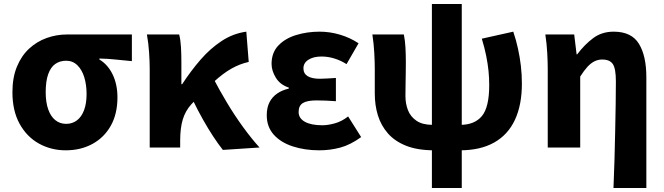

<svg xmlns="http://www.w3.org/2000/svg" viewBox="-20 -736 3315 958"><path d="M308 14Q235 14 174.5 -19.5Q114 -53 78 -118Q42 -183 42 -276Q42 -349 64.5 -403.5Q87 -458 125.5 -493.5Q164 -529 213 -546.5Q262 -564 315 -564H638V-431Q592 -435 556 -439Q520 -443 476 -444V-439Q518 -414 542 -364.5Q566 -315 566 -250Q566 -168 533 -109Q500 -50 441.5 -18Q383 14 308 14ZM310 -118Q341 -118 364 -135.5Q387 -153 399.5 -186.5Q412 -220 412 -267Q412 -313 400.5 -350.5Q389 -388 366 -410.5Q343 -433 310 -433Q279 -433 256 -417Q233 -401 220.5 -366Q208 -331 208 -276Q208 -226 220.5 -190.5Q233 -155 256 -136.5Q279 -118 310 -118Z M727 0V-392Q727 -426 724 -473Q721 -520 713 -564H874Q881 -537 883 -501Q885 -465 885 -425V-316H889Q932 -382 980.5 -438Q1029 -494 1086 -531.5Q1143 -569 1209 -578L1221 -427Q1176 -417 1134.5 -393.5Q1093 -370 1046 -327Q999 -284 935 -216Q905 -183 892 -140Q879 -97 879 -34V0ZM1092 12Q1069 -17 1044 -55Q1019 -93 993 -139Q967 -185 941 -239L1045 -344Q1074 -288 1112 -224.5Q1150 -161 1192.5 -102.5Q1235 -44 1275 0Z M1573 14Q1501 14 1441 -5.5Q1381 -25 1346 -64Q1311 -103 1311 -161Q1311 -199 1324.5 -225.5Q1338 -252 1362.5 -269Q1387 -286 1421 -294V-299Q1378 -313 1356.5 -348Q1335 -383 1335 -417Q1335 -473 1368.5 -508.5Q1402 -544 1457 -561Q1512 -578 1575 -578Q1626 -578 1676.5 -563Q1727 -548 1769 -520L1709 -416Q1681 -434 1649 -444Q1617 -454 1584 -454Q1544 -454 1519 -438Q1494 -422 1494 -395Q1494 -369 1515 -356Q1536 -343 1577 -343Q1594 -343 1615 -344.5Q1636 -346 1656 -347V-231Q1631 -233 1606.5 -234Q1582 -235 1559 -235Q1513 -235 1491.5 -222Q1470 -209 1470 -177Q1470 -146 1501 -128.5Q1532 -111 1589 -111Q1616 -111 1650.5 -120.5Q1685 -130 1717 -155L1782 -52Q1728 -13 1677.5 0.5Q1627 14 1573 14Z M2147 14Q2064 14 2007 -8.5Q1950 -31 1915.5 -70.5Q1881 -110 1865.5 -160.5Q1850 -211 1850 -269V-392Q1850 -426 1847.5 -472Q1845 -518 1838 -564H1995Q2001 -535 2003 -500Q2005 -465 2005 -425Q2005 -402 2004.5 -370.5Q2004 -339 2003.5 -308Q2003 -277 2003 -256Q2003 -219 2015.5 -186.5Q2028 -154 2058 -133.5Q2088 -113 2139 -113ZM2275 14 2276 -113Q2348 -113 2384.5 -157Q2421 -201 2421 -311Q2421 -347 2417.5 -382Q2414 -417 2406 -457Q2398 -497 2384 -543L2541 -578Q2555 -537 2564.5 -493.5Q2574 -450 2579 -407Q2584 -364 2584 -319Q2584 -212 2549 -137.5Q2514 -63 2445 -24.5Q2376 14 2275 14ZM2135 202V-716H2284V202Z M3041 202Q3044 136 3046 63Q3048 -10 3049.5 -81.5Q3051 -153 3052 -216.5Q3053 -280 3053 -330Q3053 -393 3038 -416Q3023 -439 2985 -439Q2964 -439 2946 -430Q2928 -421 2911 -402.5Q2894 -384 2875 -354V0H2713V-392Q2713 -426 2710.5 -472Q2708 -518 2701 -564H2845L2857 -465H2860Q2897 -514 2940 -546Q2983 -578 3042 -578Q3131 -578 3168 -517.5Q3205 -457 3205 -351V202Z"/></svg>

Font: Noto Sans JP ExtraBold
Style: Regular
Weight: 800
Designer: Ryoko NISHIZUKA  (kana, bopomofo & ideographs); Paul D. Hunt (Latin, Greek & Cyrillic); Sandoll Communications , Soo-you
Foundry: Adobe
Version: Version 2.004-H2;hotconv 1.0.118;makeotfexe 2.5.65603